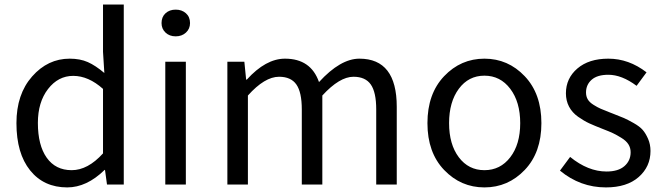

<svg xmlns="http://www.w3.org/2000/svg" viewBox="-20 -816 2933 849"><path d="M277.3 12.7Q173.8 12.7 113.3 -62.5Q52.7 -137.7 52.7 -271.5Q52.7 -399.4 122.1 -478Q191.4 -556.6 288.1 -556.6Q334 -556.6 368.2 -541.5Q402.3 -526.4 441.4 -493.2L435.5 -586.9V-795.9H527.3V0H453.1L444.3 -64.5H442.4Q363.3 12.7 277.3 12.7ZM435.5 -137.7V-422.9Q371.1 -480.5 303.7 -480.5Q237.3 -480.5 192.4 -422.4Q147.5 -364.3 147.5 -272.5Q147.5 -173.8 186.5 -118.7Q225.6 -63.5 296.9 -63.5Q368.2 -63.5 435.5 -137.7Z M710.9 0V-543H801.8V0ZM694.3 -713.9Q694.3 -741.2 711.9 -757.3Q729.5 -773.4 756.8 -773.4Q784.2 -773.4 802.2 -757.3Q820.3 -741.2 820.3 -713.9Q820.3 -688.5 802.2 -671.9Q784.2 -655.3 756.8 -655.3Q729.5 -655.3 711.9 -671.9Q694.3 -688.5 694.3 -713.9Z M985.4 0V-543H1060.5L1068.4 -463.9H1071.3Q1155.3 -556.6 1240.2 -556.6Q1354.5 -556.6 1390.6 -453.1Q1485.4 -556.6 1569.3 -556.6Q1734.4 -556.6 1734.4 -343.8V0H1643.6V-332Q1643.6 -408.2 1619.6 -442.4Q1595.7 -476.6 1543 -476.6Q1481.4 -476.6 1405.3 -393.6V0H1314.5V-332Q1314.5 -408.2 1290.5 -442.4Q1266.6 -476.6 1213.9 -476.6Q1150.4 -476.6 1076.2 -393.6V0Z M2300.3 -64.5Q2226.6 12.7 2122.1 12.7Q2017.6 12.7 1943.8 -64.5Q1870.1 -141.6 1870.1 -271.5Q1870.1 -401.4 1943.8 -479Q2017.6 -556.6 2122.1 -556.6Q2226.6 -556.6 2300.3 -479Q2374 -401.4 2374 -271.5Q2374 -141.6 2300.3 -64.5ZM2008.8 -120.6Q2051.8 -63.5 2122.1 -63.5Q2192.4 -63.5 2236.3 -120.6Q2280.3 -177.7 2280.3 -271.5Q2280.3 -365.2 2236.3 -423.3Q2192.4 -481.4 2122.1 -481.4Q2051.8 -481.4 2008.8 -423.3Q1965.8 -365.2 1965.8 -271.5Q1965.8 -177.7 2008.8 -120.6Z M2659.2 12.7Q2545.9 12.7 2456.1 -61.5L2501 -122.1Q2580.1 -57.6 2662.1 -57.6Q2713.9 -57.6 2741.2 -81.5Q2768.6 -105.5 2768.6 -142.6Q2768.6 -162.1 2758.8 -177.7Q2749 -193.4 2727.5 -206.5Q2706.1 -219.7 2690.4 -227.1Q2674.8 -234.4 2644.5 -246.1Q2609.4 -259.8 2585.9 -270.5Q2562.5 -281.2 2536.1 -299.8Q2509.8 -318.4 2496.1 -344.7Q2482.4 -371.1 2482.4 -403.3Q2482.4 -469.7 2533.2 -513.2Q2584 -556.6 2669.9 -556.6Q2760.7 -556.6 2838.9 -496.1L2794.9 -436.5Q2729.5 -485.4 2669.9 -485.4Q2621.1 -485.4 2596.2 -463.4Q2571.3 -441.4 2571.3 -407.2Q2571.3 -389.6 2579.1 -376.5Q2586.9 -363.3 2605 -352.1Q2623 -340.8 2636.7 -335Q2650.4 -329.1 2677.7 -318.4Q2686.5 -315.4 2690.4 -313.5Q2723.6 -300.8 2739.3 -293.9Q2754.9 -287.1 2781.7 -272Q2808.6 -256.8 2821.8 -241.7Q2835 -226.6 2845.7 -202.1Q2856.4 -177.7 2856.4 -148.4Q2856.4 -79.1 2804.2 -33.2Q2752 12.7 2659.2 12.7Z"/></svg>

Font: Nasu
Style: Regular
Weight: 400
Designer: Ryoko NISHIZUKA (kana &amp; ideographs); Paul D. Hunt (Latin, Greek &amp; Cyrillic); Wenlong ZHANG (bopomofo); Sandoll C
Version: Version 2014.1215